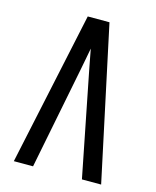

<svg xmlns="http://www.w3.org/2000/svg" viewBox="-111 -812 722 888"><g transform="rotate(15 250.0 -367.5)"><path d="M41 0 198 -735H302L459 0H367L270 -490Q265 -516 260 -542Q255 -568 250 -595Q245 -568 240 -542Q235 -516 230 -490L133 0Z"/></g></svg>

Font: Iosevka Term Medium
Style: Regular
Weight: 500
Monospace: yes
Designer: Belleve Invis
Foundry: Belleve Invis
Version: Version 26.3.1